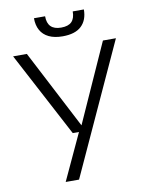

<svg xmlns="http://www.w3.org/2000/svg" viewBox="-96 -952 775 1019"><g transform="rotate(-10 292.0 -442.5)"><path d="M174 0 296 -263 305 -273 499 -705H569L246 0ZM256 -249 15 -705H89L309 -281H320V-249ZM293 -764Q249 -764 219 -778.5Q189 -793 174 -820Q159 -847 159 -885H219Q219 -848 237.5 -829.5Q256 -811 293 -811Q332 -811 350 -829.5Q368 -848 368 -885H428Q428 -828 394.5 -796Q361 -764 293 -764Z"/></g></svg>

Font: TikTok Sans 24pt Light
Style: Regular
Weight: 300
Version: Version 4.000